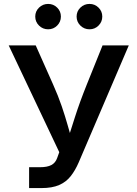

<svg xmlns="http://www.w3.org/2000/svg" viewBox="-20 -959 701 979"><path d="M128.4 0V-106.4H184.1Q220.7 -106.4 241.7 -117.4Q262.7 -128.4 271.5 -153.3L282.2 -183.1L24.4 -727.5H162.1L250.5 -528.8Q276.9 -469.7 294.7 -417.5Q312.5 -365.2 325.9 -317.6Q339.4 -270 352.5 -224.6H318.4Q337.9 -286.1 362.1 -361.8Q386.2 -437.5 422.9 -528.8L502.9 -727.5H636.7L381.3 -130.9Q363.8 -90.3 340.6 -60.8Q317.4 -31.2 281.7 -15.6Q246.1 0 191.4 0ZM436.5 -809.6Q409.2 -809.6 389.9 -828.6Q370.6 -847.7 370.6 -874.5Q370.6 -901.4 389.9 -920.2Q409.2 -939 436.5 -939Q463.4 -939 482.4 -920.2Q501.5 -901.4 501.5 -874.5Q501.5 -847.7 482.4 -828.6Q463.4 -809.6 436.5 -809.6ZM225.6 -809.6Q198.2 -809.6 179 -828.6Q159.7 -847.7 159.7 -874.5Q159.7 -901.4 179 -920.2Q198.2 -939 225.6 -939Q252.4 -939 271.5 -920.2Q290.5 -901.4 290.5 -874.5Q290.5 -847.7 271.5 -828.6Q252.4 -809.6 225.6 -809.6Z"/></svg>

Font: Inter Cardless
Style: Medium
Weight: 500
Designer: Rasmus Andersson
Foundry: rsms
Version: Version 4.001;git-9221beed3